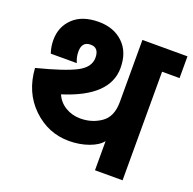

<svg xmlns="http://www.w3.org/2000/svg" viewBox="-121 -805 936 929"><g transform="rotate(20 347.0 -340.5)"><path d="M409 -507Q409 -360 182 -289Q197 -253 231.5 -232Q266 -211 309 -211Q369 -211 415.5 -243.5Q462 -276 462 -351V-671H694V-559H604V0H462V-150Q441 -123 394.5 -106.5Q348 -90 294 -90Q187 -90 107.5 -166.5Q28 -243 20 -366Q161 -402 219.5 -432.5Q278 -463 278 -512Q278 -564 235 -564Q190 -564 190 -512Q190 -484 202 -457H68Q57 -489 57 -524Q57 -592 103.5 -636.5Q150 -681 235 -681Q312 -681 360.5 -635Q409 -589 409 -507Z"/></g></svg>

Font: Hind Bold
Style: Regular
Weight: 700
Designer: Manushi Parikh, Satya Rajpurohit
Foundry: Indian Type Foundry
Version: Version 1.201;PS 1.0;hotconv 1.0.78;makeotf.lib2.5.61930; tt